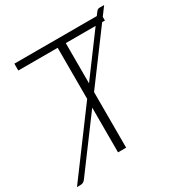

<svg xmlns="http://www.w3.org/2000/svg" viewBox="-201 -872 996 1056"><g transform="rotate(-30 297.0 -344.0)"><path d="M514 -664H324.5V-408.5ZM555.5 -664 324.5 -353V0H273V-284L35 36.5Q29 45 20.8 48.8Q12.5 52.5 4 52.5H-18L273 -339.5V-664H23V-707.5H546.5L559.5 -725Q565.5 -733 570 -736.5Q574.5 -740 584.5 -740H612L573 -687.5V-664Z"/></g></svg>

Font: Lato 2
Style: Regular
Weight: 300
Designer: Lukasz Dziedzic with Adam Twardoch and Botio Nikoltchev
Foundry: tyPoland Lukasz Dziedzic
Version: Version 2.015; 2015-08-06; http://www.latofonts.com/